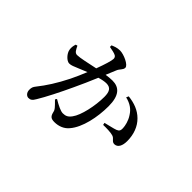

<svg xmlns="http://www.w3.org/2000/svg" viewBox="-99 -859 1198 1198"><g transform="rotate(45 500.0 -260.0)"><path d="M794 -128C823 -129 837 -158 837 -199C837 -257 818 -309 781 -345C746 -380 700 -397 646 -403L639 -387C683 -377 712 -356 732 -324C753 -293 760 -258 761 -237C762 -217 757 -208 740 -201C722 -194 686 -187 656 -179L659 -164C685 -165 728 -164 745 -158C769 -151 769 -128 794 -128ZM431 39C471 39 505 24 527 -3C578 -62 601 -174 601 -270C601 -366 564 -401 505 -401C489 -401 468 -399 449 -396L476 -461C485 -485 505 -494 505 -514C505 -538 439 -567 406 -567C379 -567 360 -558 345 -552V-538C365 -534 390 -530 402 -523C411 -518 414 -510 414 -501C414 -486 400 -439 379 -383C321 -371 262 -357 236 -357C216 -357 208 -376 196 -400L184 -397C179 -382 176 -365 179 -348C183 -319 216 -285 238 -285C257 -285 271 -293 299 -304L357 -328C343 -293 327 -257 311 -224C271 -144 233 -86 194 -37C181 -21 178 -12 178 7C178 32 195 47 210 47C227 47 238 41 252 16C281 -31 326 -120 363 -200C384 -244 409 -301 430 -351C453 -358 475 -362 490 -362C528 -362 541 -339 541 -293C541 -213 518 -109 487 -68C470 -44 454 -37 430 -37C411 -37 380 -52 341 -75L334 -64C372 -26 379 -18 382 -4C389 27 398 39 431 39Z"/></g></svg>

Font: Source Han Serif CN Medium
Style: Regular
Weight: 500
Designer: Ryoko NISHIZUKA 西塚涼子 (kana & ideographs); Frank Grießhammer (Latin, Greek & Cyrillic); Wenlong ZHANG 张文龙 (bopomofo); San
Foundry: Adobe
Version: Version 2.002;hotconv 1.1.0;makeotfexe 2.6.0